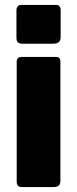

<svg xmlns="http://www.w3.org/2000/svg" viewBox="-20 -762 314 782"><path d="M227 -611Q227 -597 219.5 -590.5Q212 -584 196 -584H71Q58 -584 52.5 -590Q47 -596 47 -608V-720Q47 -730 52 -736Q57 -742 65 -742H209Q217 -742 222 -736.5Q227 -731 227 -722ZM226 -27Q226 -12 219 -6Q212 0 196 0H72Q58 0 53 -5.5Q48 -11 48 -23V-509Q48 -530 66 -530H209Q226 -530 226 -511Z"/></svg>

Font: Libre Franklin ExtraBold
Style: Regular
Weight: 800
Designer: Pablo Impallari, Rodrigo Fuenzalida
Foundry: Impallari Type
Version: Version 1.002; ttfautohint (v1.5)